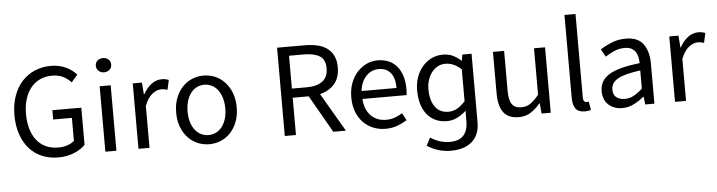

<svg xmlns="http://www.w3.org/2000/svg" viewBox="-52 -958 5303 1421"><g transform="rotate(-5 2599.5 -248.0)"><path d="M348 12Q283 12 228.5 -11Q174 -34 135 -77.5Q96 -121 74 -184.5Q52 -248 52 -328Q52 -407 74.5 -470Q97 -533 137 -577Q177 -621 232.5 -644.5Q288 -668 353 -668Q387 -668 415.5 -661Q444 -654 467.5 -642.5Q491 -631 509.5 -616.5Q528 -602 542 -587L496 -533Q471 -559 438 -577Q405 -595 355 -595Q305 -595 265 -576.5Q225 -558 197 -523.5Q169 -489 153.5 -440Q138 -391 138 -330Q138 -268 152.5 -218.5Q167 -169 194.5 -134Q222 -99 262.5 -80Q303 -61 356 -61Q391 -61 422.5 -71.5Q454 -82 474 -100V-271H335V-340H550V-64Q518 -31 466 -9.5Q414 12 348 12Z M699 0V-486H781V0ZM741 -586Q717 -586 700.5 -601Q684 -616 684 -639Q684 -663 700.5 -677.5Q717 -692 741 -692Q765 -692 781.5 -677.5Q798 -663 798 -639Q798 -616 781.5 -601Q765 -586 741 -586Z M945 0V-486H1013L1020 -398H1023Q1048 -444 1083.5 -471Q1119 -498 1161 -498Q1190 -498 1213 -488L1197 -416Q1185 -420 1175 -422Q1165 -424 1150 -424Q1119 -424 1085.5 -399Q1052 -374 1027 -312V0Z M1471 12Q1426 12 1385.5 -5Q1345 -22 1314 -54.5Q1283 -87 1264.5 -134.5Q1246 -182 1246 -242Q1246 -303 1264.5 -350.5Q1283 -398 1314 -431Q1345 -464 1385.5 -481Q1426 -498 1471 -498Q1516 -498 1556.5 -481Q1597 -464 1628 -431Q1659 -398 1677.5 -350.5Q1696 -303 1696 -242Q1696 -182 1677.5 -134.5Q1659 -87 1628 -54.5Q1597 -22 1556.5 -5Q1516 12 1471 12ZM1471 -56Q1502 -56 1528 -69.5Q1554 -83 1572.5 -107.5Q1591 -132 1601 -166Q1611 -200 1611 -242Q1611 -284 1601 -318.5Q1591 -353 1572.5 -378Q1554 -403 1528 -416.5Q1502 -430 1471 -430Q1440 -430 1414 -416.5Q1388 -403 1369.5 -378Q1351 -353 1341 -318.5Q1331 -284 1331 -242Q1331 -200 1341 -166Q1351 -132 1369.5 -107.5Q1388 -83 1414 -69.5Q1440 -56 1471 -56Z M2032 0V-656H2237Q2287 -656 2329.5 -646.5Q2372 -637 2402.5 -615Q2433 -593 2450 -558Q2467 -523 2467 -472Q2467 -395 2427 -349Q2387 -303 2319 -286L2486 0H2392L2234 -277H2115V0ZM2115 -345H2225Q2302 -345 2343 -376.5Q2384 -408 2384 -472Q2384 -537 2343 -563Q2302 -589 2225 -589H2115Z M2780 12Q2731 12 2688.5 -5.5Q2646 -23 2614.5 -55.5Q2583 -88 2565 -135Q2547 -182 2547 -242Q2547 -302 2565.5 -349.5Q2584 -397 2614.5 -430Q2645 -463 2684 -480.5Q2723 -498 2765 -498Q2811 -498 2847.5 -482Q2884 -466 2908.5 -436Q2933 -406 2946 -364Q2959 -322 2959 -270Q2959 -257 2958.5 -244.5Q2958 -232 2956 -223H2628Q2633 -145 2676.5 -99.5Q2720 -54 2790 -54Q2825 -54 2854.5 -64.5Q2884 -75 2911 -92L2940 -38Q2908 -18 2869 -3Q2830 12 2780 12ZM2627 -282H2887Q2887 -356 2855.5 -394.5Q2824 -433 2767 -433Q2741 -433 2717.5 -423Q2694 -413 2675 -393.5Q2656 -374 2643.5 -346Q2631 -318 2627 -282Z M3246 216Q3201 216 3155.5 202.5Q3110 189 3072 163L3102 105Q3138 129 3174.5 139.5Q3211 150 3246 150Q3313 150 3345.5 115.5Q3378 81 3380 22L3381 -70Q3353 -43 3316.5 -24Q3280 -5 3237 -5Q3191 -5 3154 -22Q3117 -39 3091 -70.5Q3065 -102 3051 -147.5Q3037 -193 3037 -250Q3037 -307 3054.5 -353Q3072 -399 3101 -431Q3130 -463 3168.5 -480.5Q3207 -498 3248.5 -498Q3290 -498 3321.5 -483.5Q3353 -469 3384 -441H3386L3393 -486H3462V24Q3462 115 3406 165.5Q3350 216 3246 216ZM3255 -73Q3289 -73 3318.5 -89.5Q3348 -106 3380 -140V-378Q3348 -406 3319.5 -417.5Q3291 -429 3261.5 -429Q3232 -429 3206.5 -416Q3181 -403 3162 -379Q3143 -355 3132 -322.5Q3121 -290 3121 -251Q3121 -169 3156 -121Q3191 -73 3255 -73Z M3770 12Q3692 12 3656.5 -36Q3621 -84 3621 -178V-486H3704V-189Q3704 -120 3725.5 -89.5Q3747 -59 3795 -59Q3833 -59 3862 -78.5Q3891 -98 3926 -141V-486H4008V0H3940L3933 -76H3930Q3896 -36 3858.5 -12Q3821 12 3770 12Z M4259 12Q4212 12 4192 -16Q4172 -44 4172 -98V-712H4254V-92Q4254 -72 4261 -64Q4268 -56 4277 -56Q4281 -56 4284.5 -56Q4288 -56 4295 -58L4306 4Q4298 8 4287 10Q4276 12 4259 12Z M4539 12Q4478 12 4437.5 -24Q4397 -60 4397 -126Q4397 -206 4468 -248.5Q4539 -291 4695 -308Q4695 -331 4690.5 -353Q4686 -375 4675 -392Q4664 -409 4644.5 -419.5Q4625 -430 4595 -430Q4553 -430 4516 -414Q4479 -398 4450 -378L4418 -435Q4452 -457 4501 -477.5Q4550 -498 4609 -498Q4698 -498 4738 -443.5Q4778 -389 4778 -298V0H4710L4703 -58H4700Q4665 -29 4625 -8.5Q4585 12 4539 12ZM4563 -54Q4598 -54 4629 -70.5Q4660 -87 4695 -119V-254Q4634 -246 4592.5 -235Q4551 -224 4525.5 -209Q4500 -194 4488.5 -174.5Q4477 -155 4477 -132Q4477 -90 4502 -72Q4527 -54 4563 -54Z M4931 0V-486H4999L5006 -398H5009Q5034 -444 5069.5 -471Q5105 -498 5147 -498Q5176 -498 5199 -488L5183 -416Q5171 -420 5161 -422Q5151 -424 5136 -424Q5105 -424 5071.5 -399Q5038 -374 5013 -312V0Z"/></g></svg>

Font: Giro Regular
Style: Regular
Weight: 400
Designer: Paul D. Hunt
Foundry: Adobe Systems Incorporated
Version: Version 1.000;PS 1.0;hotconv 1.0.88;makeotf.lib2.5.647800